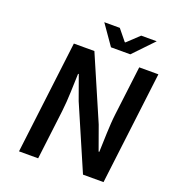

<svg xmlns="http://www.w3.org/2000/svg" viewBox="-146 -933 948 1046"><g transform="rotate(20 328.0 -410.0)"><path d="M83 0H194L229 -286C238 -359 238 -438 241 -507H245L295 -368L454 0H573L653 -654H542L507 -370C498 -297 498 -214 495 -147H491L441 -286L282 -654H163ZM493 -820 425 -756H421L369 -820H279L360 -704H472L583 -820Z"/></g></svg>

Font: Falling Sky
Style: Obl
Weight: 400
Designer: Paul D. Hunt
Foundry: Adobe Systems Incorporated
Version: Version 1.02